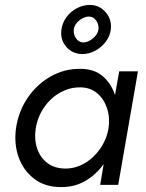

<svg xmlns="http://www.w3.org/2000/svg" viewBox="-20 -749 593 778"><path d="M229 -630Q233 -658 250 -680.5Q267 -703 292 -716Q317 -729 344 -729Q383 -729 408.5 -699Q434 -669 429 -629Q425 -601 407.5 -578.5Q390 -556 365 -543Q340 -530 314 -530Q274 -530 248.5 -559.5Q223 -589 229 -630ZM279 -629Q277 -609 288.5 -593Q300 -577 318 -577Q336 -577 356 -593Q376 -609 379 -630Q381 -650 369.5 -666Q358 -682 340 -682Q321 -682 301 -666Q281 -650 279 -629ZM45 -230Q55 -298 92 -352.5Q129 -407 185 -439Q241 -471 306 -470Q362 -470 396.5 -440Q431 -410 446 -364L463 -460H539L459 0H386L400 -84Q369 -41 326 -16Q283 9 230 9Q165 10 120.5 -23Q76 -56 56 -110.5Q36 -165 45 -230ZM125 -230Q118 -185 130.5 -147.5Q143 -110 172.5 -88Q202 -66 246 -66Q286 -66 323 -87.5Q360 -109 386 -146.5Q412 -184 420 -230Q426 -274 413.5 -311Q401 -348 374 -371Q347 -394 308 -395Q263 -396 224 -374Q185 -352 159 -314.5Q133 -277 125 -230Z"/></svg>

Font: Jost*
Style: Italic
Weight: 400
Italic angle: -10°
Version: Version 3.7